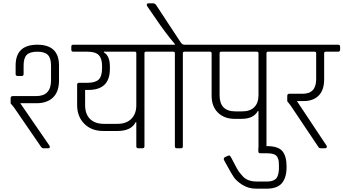

<svg xmlns="http://www.w3.org/2000/svg" viewBox="-20 -892 2066 1155"><path d="M280 -9Q280 0 269 0H241Q233 0 226 -10L64 -246L44 -270V-302Q44 -314 58 -314H198Q287 -314 287 -409V-498Q287 -542 268 -561.5Q249 -581 204.5 -581Q160 -581 141 -562Q122 -543 122 -498V-447Q122 -435 111 -435H86Q74 -435 74 -447V-498Q74 -623 204.5 -623Q335 -623 335 -498V-409Q335 -340 299 -305.5Q263 -271 199 -271H102L276 -18Q280 -12 280 -9ZM791 -581H605V-577Q641 -556 641 -492V-477Q641 -351 512 -351H492V-260Q492 -206 521.5 -176.5Q551 -147 605 -147H686Q740 -147 770 -177Q800 -207 800 -259V-572Q800 -581 791 -581ZM594 -483V-495Q594 -540 574 -560.5Q554 -581 507 -581H421Q409 -581 409 -593V-612Q409 -623 421 -623H942Q954 -623 954 -612V-593Q954 -581 942 -581H858Q849 -581 849 -572V-12Q849 0 837 0H812Q800 0 800 -12V-157H796Q770 -104 685 -104H602Q530 -104 487 -147.5Q444 -191 444 -260V-383Q444 -394 456 -394H507Q553 -394 573.5 -413.5Q594 -433 594 -483Z M1090 -623H1174Q1186 -623 1186 -612V-593Q1186 -581 1174 -581H1090Q1080 -581 1080 -572V-12Q1080 0 1069 0H1043Q1032 0 1032 -12V-572Q1032 -581 1022 -581H939Q927 -581 927 -593V-612Q927 -623 939 -623H1032V-627Q974 -696 928 -764L866 -854Q863 -858 863 -863Q863 -872 874 -872H901Q912 -872 919 -862L1067 -637Q1076 -623 1090 -623Z M1396 -222H1437Q1485 -222 1510 -247.5Q1535 -273 1535 -320V-572Q1535 -581 1525 -581H1311Q1301 -581 1301 -572V-319Q1301 -222 1396 -222ZM1169 -623H1677Q1689 -623 1689 -612V-593Q1689 -581 1677 -581H1592Q1583 -581 1583 -572V-12Q1583 0 1571 0H1546Q1535 0 1535 -12V-224H1531Q1505 -177 1433 -177H1392Q1329 -177 1291 -214.5Q1253 -252 1253 -316V-572Q1253 -579 1245 -581H1169Q1157 -581 1157 -593V-612Q1157 -623 1169 -623Z M1534 18V-1Q1534 -13 1546 -13H1586Q1653 -13 1678.5 17Q1704 47 1704 111.5Q1704 176 1676 209.5Q1648 243 1584 243H1522Q1474 243 1437.5 219.5Q1401 196 1386 173Q1371 150 1355 120.5Q1339 91 1337.5 89Q1336 87 1334.5 83.5Q1333 80 1329.5 74.5Q1326 69 1326 63.5Q1326 58 1332 54Q1354 43 1358.5 43Q1363 43 1369 53Q1375 63 1391 94.5Q1407 126 1415 137.5Q1423 149 1440 168Q1468 200 1525 200H1584Q1634 200 1648 172Q1658 149 1658 119Q1658 89 1656.5 77Q1655 65 1648 52Q1635 30 1586 30H1546Q1534 30 1534 18Z M1882 -416V-572Q1882 -581 1873 -581H1672Q1660 -581 1660 -593V-612Q1660 -623 1672 -623H2013Q2026 -623 2026 -612V-593Q2026 -581 2013 -581H1940Q1930 -581 1930 -572V-415Q1930 -350 1897 -317Q1864 -284 1807 -284H1766L1943 -18Q1946 -15 1946 -10Q1946 0 1935 0H1909Q1899 0 1894 -10L1727 -259L1708 -283V-315Q1708 -328 1721 -328H1801Q1882 -328 1882 -416Z"/></svg>

Font: Rajdhani
Style: Regular
Weight: 400
Designer: Satya Rajpurohit, Jyotish Sonowal
Foundry: Indian Type Foundry
Version: Version 1.201;PS 1.0;hotconv 1.0.78;makeotf.lib2.5.61930; tt